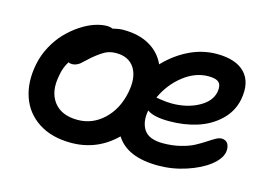

<svg xmlns="http://www.w3.org/2000/svg" viewBox="-75 -651 1139 806"><g transform="rotate(15 494.5 -247.5)"><path d="M282.2 12.2Q198.2 12.2 141.1 -24.9Q84 -62 62.3 -125.5Q40.5 -189 56.2 -268.1Q64.5 -310.1 85 -347.9Q105.5 -385.7 131.8 -413.1Q158.2 -440.4 188.5 -460.7Q218.8 -481 248.3 -491Q277.8 -501 303.2 -501Q314.9 -501 328.1 -496.1Q354.5 -502.9 373 -502.9Q439.9 -502.9 486.6 -476.6Q533.2 -450.2 555.2 -401.9Q601.6 -450.7 659.2 -478.8Q716.8 -506.8 778.8 -506.8Q862.3 -506.8 901.4 -465.6Q940.4 -424.3 925.8 -348.1Q915 -294.4 874.8 -256.1Q834.5 -217.8 778.6 -200Q722.7 -182.1 657.2 -182.1Q588.9 -182.1 561 -203.1Q551.3 -150.9 573.2 -118.4Q595.2 -85.9 655.8 -85.9Q695.8 -85.9 730.7 -94.5Q765.6 -103 788.6 -115.2Q811.5 -127.4 830.1 -139.6Q848.6 -151.9 863.5 -160.4Q878.4 -168.9 889.2 -168.9Q909.2 -168.9 917.5 -154.1Q925.8 -139.2 921.9 -117.2Q915.5 -87.4 878.4 -58.3Q841.3 -29.3 782 -9.8Q722.7 9.8 660.2 9.8Q525.4 9.8 477.1 -67.9Q395.5 12.2 282.2 12.2ZM769 -407.2Q711.9 -407.2 660.4 -366.9Q608.9 -326.7 580.1 -264.2Q581.1 -264.2 603.8 -260.5Q626.5 -256.8 647.9 -256.8Q714.4 -256.8 763.9 -283.7Q813.5 -310.5 821.8 -353Q827.1 -380.9 815.2 -394Q803.2 -407.2 769 -407.2ZM162.1 -249Q147 -176.3 180.2 -132.1Q213.4 -87.9 284.2 -87.9Q348.6 -87.9 397.2 -133.5Q445.8 -179.2 460.9 -253.9Q474.6 -321.8 449.7 -361.3Q424.8 -400.9 369.1 -400.9Q343.3 -400.9 323.7 -390.9Q304.2 -380.9 274.9 -356.9Q265.6 -349.1 252.9 -336.9Q240.2 -324.7 234.6 -320.3Q229 -315.9 220.2 -312Q211.4 -308.1 201.2 -308.1Q191.4 -308.1 186 -312Q168 -285.2 162.1 -249Z"/></g></svg>

Font: Shantell Sans Normal
Style: Italic
Weight: 500
Italic angle: -11.31°
Designer: Stephen Nixon, Anya Danilova, Shantell Martin
Foundry: Arrow Type
Version: Version 1.006;[559af2be0]